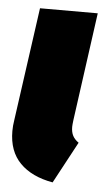

<svg xmlns="http://www.w3.org/2000/svg" viewBox="-45 -565 336 616"><g transform="rotate(5 122.5 -257.5)"><path d="M197 -186Q195 -170 195 -164Q195 -147 201 -135.5Q207 -124 220 -115L148 19Q80 7 42.5 -31Q5 -69 5 -134Q5 -151 8 -169L59 -534H245Z"/></g></svg>

Font: Fira Sans Extra Condensed Black
Style: Italic
Weight: 900
Width: 3
Italic angle: -8°
Designer: Carrois Corporate & Edenspiekermann AG
Foundry: Carrois Corporate GbR & Edenspiekermann AG
Version: Version 4.203